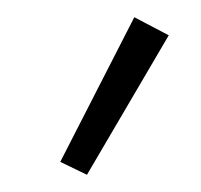

<svg xmlns="http://www.w3.org/2000/svg" viewBox="-20 -709 234 223"><path d="M81 -506 50 -521 136 -689 176 -668Z"/></svg>

Font: Assistant Light
Style: Regular
Weight: 300
Designer: Hebrew By Ben Nathan, Latin by Paul Hunt
Version: Version 3.000